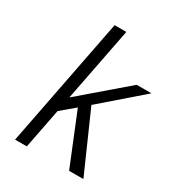

<svg xmlns="http://www.w3.org/2000/svg" viewBox="-212 -1050 1091 1182"><g transform="rotate(30 333.5 -458.5)"><path d="M158.9 0H75.5L253.9 -916.7H337.2L235 -391.9L555.3 -666.7H660.2L375.7 -419.9L561.2 0H459.6L311.2 -364.6L214.2 -283.2Z"/></g></svg>

Font: Monoid
Style: Italic
Weight: 400
Width: 4
Italic angle: -11°
Monospace: yes
Version: Version 0.61